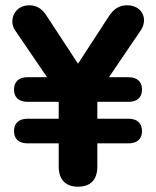

<svg xmlns="http://www.w3.org/2000/svg" viewBox="-20 -698 590 726"><path d="M275 8C323 8 348 -19 348 -68V-156H466C499 -156 517 -173 517 -202C517 -232 499 -249 466 -249H348V-313H466C499 -313 517 -330 517 -359C517 -389 499 -406 466 -406H392L512 -583C541 -625 518 -678 461 -678C431 -678 410 -665 390 -634L275 -457L159 -634C141 -664 120 -678 91 -678C33 -678 13 -620 36 -585L158 -406H84C51 -406 33 -389 33 -359C33 -330 51 -313 84 -313H202V-249H84C51 -249 33 -232 33 -202C33 -173 51 -156 84 -156H202V-68C202 -19 228 8 275 8Z"/></svg>

Font: SN Pro
Style: Bold
Weight: 700
Designer: Tobias Whetton
Foundry: Supernotes
Version: Version 1.003;Glyphs 3.3 (3324)